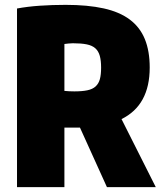

<svg xmlns="http://www.w3.org/2000/svg" viewBox="-20 -770 661 790"><path d="M309 -245H245V0H50V-735Q93 -743 144 -746.5Q195 -750 250 -750Q341 -750 406.5 -735.5Q472 -721 514 -689.5Q556 -658 576 -609Q596 -560 596 -492Q596 -337 480 -280L621 0H420ZM286 -394Q318 -394 339.5 -398.5Q361 -403 373.5 -414.5Q386 -426 391 -444.5Q396 -463 396 -492Q396 -521 390.5 -540.5Q385 -560 372 -571.5Q359 -583 336.5 -587.5Q314 -592 280 -592Q275 -592 262.5 -591Q250 -590 245 -589V-396Q252 -395 265 -394.5Q278 -394 286 -394Z"/></svg>

Font: Encode Sans Compressed
Style: Black
Weight: 900
Designer: Pablo Impallari, Andres Torresi
Foundry: Pablo Impallari, Andres Torresi
Version: Version 1.000; ttfautohint (v1.00) -l 8 -r 50 -G 200 -x 14 -